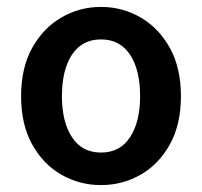

<svg xmlns="http://www.w3.org/2000/svg" viewBox="-20 -523 584 555"><path d="M272 12Q210 12 157.5 -18Q105 -48 73 -105.5Q41 -163 41 -245Q41 -327 73 -384.5Q105 -442 157.5 -472.5Q210 -503 272 -503Q334 -503 386.5 -472.5Q439 -442 471 -384.5Q503 -327 503 -245Q503 -163 471 -105.5Q439 -48 386.5 -18Q334 12 272 12ZM272 -82Q327 -82 356 -126.5Q385 -171 385 -245Q385 -295 372 -332Q359 -369 334 -389Q309 -409 272 -409Q235 -409 210 -389Q185 -369 172 -332Q159 -295 159 -245Q159 -171 188 -126.5Q217 -82 272 -82Z"/></svg>

Font: Source Sans 3 SemiBold
Style: Regular
Weight: 600
Designer: Paul D. Hunt
Foundry: Adobe
Version: Version 3.046;hotconv 1.0.118;makeotfexe 2.5.65603